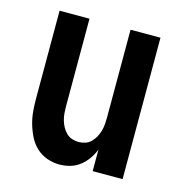

<svg xmlns="http://www.w3.org/2000/svg" viewBox="-85 -597 644 682"><g transform="rotate(15 237.5 -256.0)"><path d="M192 8Q169 8 146.5 0Q124 -8 107 -24Q90 -40 79.5 -61Q69 -82 62.5 -104.5Q56 -127 54 -150.5Q52 -174 52 -197V-520H162V-197Q162 -185 163 -172.5Q164 -160 167.5 -147.5Q171 -135 177 -124Q183 -113 192 -104Q201 -95 213 -91Q225 -87 238 -87Q250 -87 262 -91Q274 -95 283 -104Q292 -113 298 -124Q304 -135 307.5 -147.5Q311 -160 312 -172.5Q313 -185 313 -197V-520H423V0H313V-79Q306 -61 294.5 -44.5Q283 -28 267 -15.5Q251 -3 231.5 2.5Q212 8 192 8Z"/></g></svg>

Font: Iosevka QP
Style: Bold
Weight: 700
Designer: Belleve Invis
Foundry: Belleve Invis
Version: Version 20.0.0; ttfautohint (v1.8.4)